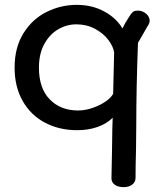

<svg xmlns="http://www.w3.org/2000/svg" viewBox="-20 -532 682 789"><path d="M595 -447Q595 -436 585 -422L573 -401L547 -356Q540 -168 540 -22L539 79Q537 151 537 199Q537 216 523.5 226.5Q510 237 488 237Q465 237 451.5 227Q438 217 438 201L440 102Q441 78 441 41Q441 4 443 -48Q419 -24 381.5 -10.5Q344 3 297 3Q224 3 165.5 -27.5Q107 -58 73.5 -116.5Q40 -175 40 -254Q40 -337 76.5 -395.5Q113 -454 171.5 -483Q230 -512 295 -512Q360 -512 410 -484Q460 -456 483 -415Q492 -434 510 -462Q518 -475 524.5 -481.5Q531 -488 542 -488Q559 -490 574.5 -480Q590 -470 594 -455Q595 -452 595 -447ZM449 -316Q446 -340 425.5 -367.5Q405 -395 370.5 -413.5Q336 -432 294 -432Q254 -432 219 -411.5Q184 -391 162 -351Q140 -311 140 -254Q140 -169 184.5 -123.5Q229 -78 301 -78Q331 -78 362 -89Q393 -100 415.5 -116Q438 -132 445 -147Z"/></svg>

Font: Mali Medium
Style: Regular
Weight: 500
Version: Version 1.000; ttfautohint (v1.6)